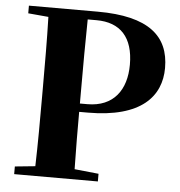

<svg xmlns="http://www.w3.org/2000/svg" viewBox="-53 -797 796 848"><g transform="rotate(5 345.0 -373.5)"><path d="M344 -709C450 -709 508 -647 508 -526C508 -414 452 -336 336 -336H303V-395C303 -501 303 -606 305 -709ZM341 -299C579 -299 664 -400 664 -525C664 -666 573 -747 346 -747H41V-713L131 -705C134 -602 134 -499 134 -395V-351C134 -247 134 -144 131 -43L41 -34V0H412V-34L305 -45C303 -135 303 -224 303 -299Z"/></g></svg>

Font: Noto Serif TC Black
Style: Regular
Weight: 900
Version: Version 1.001;PS 1.001;hotconv 16.6.54;makeotf.lib2.5.65590